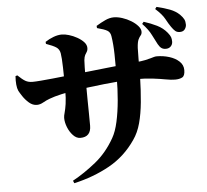

<svg xmlns="http://www.w3.org/2000/svg" viewBox="-59 -907 1119 1037"><g transform="rotate(-5 500.0 -388.0)"><path d="M858 -613Q844 -613 834.5 -619.5Q825 -626 816 -642Q805 -662 789.5 -693.5Q774 -725 742 -758L751 -769Q789 -757 821.5 -741Q854 -725 876 -698Q888 -683 891.5 -673Q895 -663 895 -649Q895 -634 885 -623.5Q875 -613 858 -613ZM296 53Q360 18 422 -32Q484 -82 527 -158Q546 -191 557.5 -243.5Q569 -296 574.5 -358Q580 -420 580 -483Q580 -554 579 -608Q578 -662 571 -706Q568 -728 552 -737.5Q536 -747 497 -757L496 -769Q522 -785 546 -796Q570 -807 592 -807Q613 -807 638 -799Q663 -791 685 -777.5Q707 -764 721 -748Q735 -732 735 -717Q735 -704 728.5 -697Q722 -690 715.5 -676.5Q709 -663 707 -631Q706 -598 706 -571Q706 -544 706 -521.5Q706 -499 706 -477Q704 -401 698 -338Q692 -275 678.5 -225Q665 -175 639 -138Q581 -53 494.5 -5Q408 43 302 67ZM356 -174Q335 -174 317 -193Q299 -212 288.5 -238.5Q278 -265 278 -289Q278 -300 283 -317Q288 -334 292.5 -363.5Q297 -393 297 -440Q297 -473 296.5 -504Q296 -535 295.5 -561Q295 -587 293.5 -607Q292 -627 290 -639Q286 -661 269 -672Q252 -683 215 -696L214 -707Q235 -721 259 -730Q283 -739 305 -739Q321 -739 343 -732.5Q365 -726 386.5 -714Q408 -702 422 -687Q436 -672 436 -654Q436 -642 431 -634.5Q426 -627 421 -618Q416 -609 414 -590Q413 -575 412.5 -552Q412 -529 412 -505.5Q412 -482 412 -467Q412 -420 412.5 -379Q413 -338 413.5 -302Q414 -266 414 -235Q414 -205 399.5 -189.5Q385 -174 356 -174ZM138 -372Q115 -372 95.5 -389Q76 -406 62.5 -426.5Q49 -447 44 -457Q38 -470 36 -491Q34 -512 36 -537L46 -540Q71 -516 87 -507Q103 -498 125 -498Q141 -498 171 -500.5Q201 -503 236 -506.5Q271 -510 302 -513.5Q333 -517 352 -519Q384 -522 433 -527.5Q482 -533 534 -538.5Q586 -544 629 -548.5Q672 -553 691 -555Q722 -558 741 -562Q760 -566 771.5 -569.5Q783 -573 790.5 -575Q798 -577 805 -577Q840 -577 872.5 -567Q905 -557 926 -537.5Q947 -518 947 -490Q947 -459 932 -451Q917 -443 893 -443Q872 -443 843 -448.5Q814 -454 773 -459Q732 -464 675 -464Q642 -464 598 -460.5Q554 -457 508.5 -452Q463 -447 424 -442Q385 -437 362 -434Q315 -427 275 -418Q235 -409 209 -399Q190 -392 172.5 -382Q155 -372 138 -372ZM941 -697Q926 -697 916.5 -705Q907 -713 896 -729Q884 -746 869.5 -773Q855 -800 819 -832L827 -843Q869 -833 899 -821.5Q929 -810 950 -790Q965 -775 971 -763Q977 -751 977 -734Q977 -721 968.5 -709Q960 -697 941 -697Z"/></g></svg>

Font: Noto Serif JP ExtraLight Black
Style: Regular
Weight: 900
Version: Version 2.003-H1;hotconv 1.1.1;makeotfexe 2.6.0